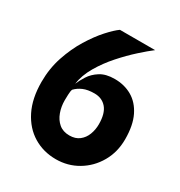

<svg xmlns="http://www.w3.org/2000/svg" viewBox="-173 -849 924 983"><g transform="rotate(30 289.0 -358.0)"><path d="M298 11Q224 11 165 -24.8Q106 -60.5 71.5 -129.2Q37 -198 37 -296Q37 -375 60.5 -445.2Q84 -515.5 119.2 -572.8Q154.5 -630 190.5 -669.8Q226.5 -709.5 251.5 -727H459.5Q430.5 -705 388.5 -667.2Q346.5 -629.5 303.8 -581.5Q261 -533.5 229.8 -480Q198.5 -426.5 191 -373Q200.5 -396.5 218.8 -425.2Q237 -454 269.8 -475Q302.5 -496 355 -496Q412.5 -496 457.5 -470Q502.5 -444 528.8 -390.5Q555 -337 555 -255Q555 -179 520.2 -118.8Q485.5 -58.5 427 -23.8Q368.5 11 298 11ZM297 -129Q332.5 -129 355.2 -146.8Q378 -164.5 389 -193.2Q400 -222 400 -254Q400 -318 373.5 -349Q347 -380 302 -380Q262.5 -380 236.5 -368.8Q210.5 -357.5 193 -339Q188.5 -329 187.8 -306.2Q187 -283.5 187 -274Q187 -236 199 -203Q211 -170 235.2 -149.5Q259.5 -129 297 -129Z"/></g></svg>

Font: Spline Sans
Style: Bold
Weight: 700
Designer: Eben Sorkin, Mirko Velimirovic
Foundry: Sorkin Type
Version: Version 1.000; ttfautohint (v1.8.3)